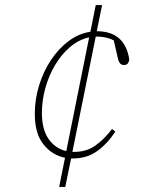

<svg xmlns="http://www.w3.org/2000/svg" viewBox="-20 -687 557 756"><path d="M237 49H213L236 -66Q187 -75 152 -117.5Q117 -160 117 -239Q117 -296 134 -351Q151 -406 181 -451Q211 -496 250.5 -525.5Q290 -555 336 -562L357 -667H382L361 -564Q472 -564 489 -453Q486 -431 469 -431Q457 -431 451.5 -439Q446 -447 444 -458L428 -528Q415 -535 398 -539Q381 -543 362 -543Q361 -543 360 -543Q359 -543 357 -543L265 -89Q267 -89 269 -89Q271 -89 273 -89Q320 -89 355 -113.5Q390 -138 421 -179L434 -169Q403 -121 362.5 -92Q322 -63 266 -63Q265 -63 263.5 -63Q262 -63 260 -63ZM145 -243Q145 -177 171.5 -139.5Q198 -102 241 -92L331 -540Q290 -531 256 -502Q222 -473 197 -431Q172 -389 158.5 -340Q145 -291 145 -243Z"/></svg>

Font: Source Serif 4 SmText ExtraLight
Style: Italic
Weight: 200
Italic angle: -12°
Designer: Frank Grießhammer
Foundry: Adobe
Version: Version 4.005;hotconv 1.1.0;makeotfexe 2.6.0